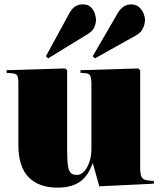

<svg xmlns="http://www.w3.org/2000/svg" viewBox="-20 -844 739 878"><path d="M243 14Q157 14 110.5 -34Q64 -82 64 -182V-465Q64 -491 58 -499.5Q52 -508 34 -509L10 -511V-523L278 -531L287 -523V-160Q287 -110 291 -85Q295 -60 305 -52Q315 -44 332 -44Q350 -44 365 -60.5Q380 -77 389 -104Q398 -131 398 -161V-463Q398 -483 393.5 -495.5Q389 -508 372 -509L348 -511V-523L612 -531L621 -523V-76Q621 -48 627.5 -34.5Q634 -21 657 -19L684 -16L683 -4L434 8L405 -96H403Q383 -39 345 -12.5Q307 14 243 14ZM414 -577 404 -587 519 -785Q531 -805 546.5 -814.5Q562 -824 578 -824Q602 -824 616 -811.5Q630 -799 636.5 -782.5Q643 -766 643 -753Q643 -734 633.5 -714Q624 -694 602 -682ZM200 -577 190 -587 298 -785Q319 -824 358 -824Q382 -824 395 -811.5Q408 -799 413.5 -782.5Q419 -766 419 -754Q419 -738 411.5 -720Q404 -702 381 -688Z"/></svg>

Font: Literata 72pt Black
Style: Regular
Weight: 900
Designer: Latin by Veronika Burian and Jose Scaglione. Greek by Irene Vlachou. Cyrillic by Vera Evstafieva.
Foundry: TypeTogether
Version: Version 3.002